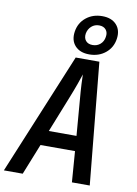

<svg xmlns="http://www.w3.org/2000/svg" viewBox="-106 -1066 812 1134"><g transform="rotate(10 299.5 -499.0)"><path d="M-1 0 301 -730H443L514 0H407L393 -185H186L112 0ZM220 -275H386L369 -485Q364 -541 362 -582Q360 -623 360 -639Q355 -623 340.5 -582Q326 -541 304 -486ZM376 -762Q320 -762 290.5 -794.5Q261 -827 269 -880Q277 -933 317 -965.5Q357 -998 414 -998Q470 -998 499.5 -965.5Q529 -933 521 -880Q513 -827 473 -794.5Q433 -762 376 -762ZM386 -820Q413 -820 432 -836.5Q451 -853 455 -880Q460 -907 446 -924Q432 -941 405 -941Q378 -941 359 -924Q340 -907 335 -880Q331 -853 345 -836.5Q359 -820 386 -820Z"/></g></svg>

Font: NKDuy Mono SemiBold
Style: Italic
Weight: 600
Italic angle: -9°
Monospace: yes
Designer: NKDuy
Foundry: NKDuy
Version: Version 2.251; ttfautohint (v1.8.4.7-5d5b)